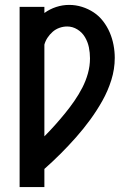

<svg xmlns="http://www.w3.org/2000/svg" viewBox="-20 -548 540 783"><path d="M60 215V-520H161V-495Q183 -511 209 -519.5Q235 -528 262 -528Q289 -528 314.5 -520Q340 -512 362 -497.5Q384 -483 400.5 -461.5Q417 -440 427.5 -415.5Q438 -391 443 -364.5Q448 -338 448 -312Q448 -266 434 -221.5Q420 -177 397.5 -137Q375 -97 348 -60Q321 -23 290.5 11.5Q260 46 227.5 78.5Q195 111 161 141V215ZM161 8Q183 -14 204 -37.5Q225 -61 245 -85.5Q265 -110 283 -136Q301 -162 315.5 -190Q330 -218 338.5 -248.5Q347 -279 347 -310Q347 -333 342.5 -355Q338 -377 326.5 -396.5Q315 -416 295.5 -428Q276 -440 254 -440Q238 -440 222.5 -434.5Q207 -429 195 -418.5Q183 -408 174 -394.5Q165 -381 161 -366Z"/></svg>

Font: Zed Sans Semibold
Style: Regular
Weight: 600
Designer: Belleve Invis
Foundry: Belleve Invis
Version: Version 1.0.0; ttfautohint (v1.8.4)